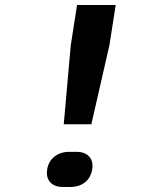

<svg xmlns="http://www.w3.org/2000/svg" viewBox="-20 -740 640 765"><path d="M255 -135H285Q319 -135 336 -115.5Q353 -96 347 -64Q342 -32 318.5 -13.5Q295 5 260 5H231Q197 5 180 -14Q163 -33 168 -65Q173 -97 197 -116Q221 -135 255 -135ZM287 -720H441L416 -560L344 -245H234L262 -560Z"/></svg>

Font: JetBrains Mono ExtraBold
Style: Italic
Weight: 800
Designer: Philipp Nurullin, Konstantin Bulenkov
Foundry: JetBrains
Version: Version 1.000; ttfautohint (v1.8.3)